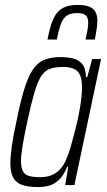

<svg xmlns="http://www.w3.org/2000/svg" viewBox="-20 -749 431 777"><path d="M135 8Q95 8 70 -0.5Q45 -9 33.5 -30Q22 -51 22 -89Q22 -117 28 -159Q34 -201 46 -255Q62 -335 77.5 -386Q93 -437 112 -466Q131 -495 158.5 -506.5Q186 -518 225 -518Q253 -518 275.5 -512.5Q298 -507 312.5 -490Q327 -473 328 -437H333L353 -510H389L281 0H244L256 -74H252Q237 -38 218 -20.5Q199 -3 178 2.5Q157 8 135 8ZM143 -32Q170 -32 190 -40.5Q210 -49 225 -66Q240 -83 250 -109Q258 -127 266 -155Q274 -183 282.5 -215.5Q291 -248 298 -282Q305 -316 308.5 -346Q312 -376 312 -396Q312 -441 294.5 -459.5Q277 -478 235 -478Q203 -478 182 -470.5Q161 -463 146.5 -440.5Q132 -418 119 -373.5Q106 -329 90 -255Q78 -198 71.5 -160Q65 -122 65 -97Q65 -70 73 -55.5Q81 -41 98.5 -36.5Q116 -32 143 -32ZM172 -589Q178 -619 185.5 -644.5Q193 -670 205 -689Q217 -708 238 -718.5Q259 -729 293 -729Q325 -729 342.5 -721.5Q360 -714 367 -699.5Q374 -685 374 -665Q374 -650 371 -630.5Q368 -611 364 -589H326Q331 -610 334 -627Q337 -644 337 -657Q337 -677 327.5 -686.5Q318 -696 292 -696Q263 -696 248 -684Q233 -672 225 -648.5Q217 -625 210 -589Z"/></svg>

Font: Saira Condensed ExtraLight
Style: Italic
Weight: 250
Width: 3
Italic angle: -12°
Designer: Hector Gatti with collaboration of the Omnibus-Type team
Foundry: Omnibus-Type
Version: Version 1.101